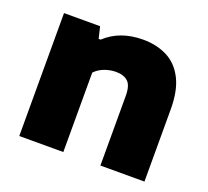

<svg xmlns="http://www.w3.org/2000/svg" viewBox="-101 -682 874 805"><g transform="rotate(20 336.0 -279.0)"><path d="M58.5 0V-548.5H219.5L232 -496.5H241Q306 -557.5 409 -557.5Q469.5 -557.5 516.5 -533.8Q563.5 -510 590.2 -458Q617 -406 617 -322.5V0H420.5V-311Q420.5 -357 401.8 -374.2Q383 -391.5 348.5 -391.5Q322.5 -391.5 297.2 -382Q272 -372.5 255 -354.5V0Z"/></g></svg>

Font: Encode Sans SmExp XBd
Style: Regular
Weight: 800
Width: 6
Designer: Multiple Designers
Foundry: Impallari Type
Version: Version 3.002; ttfautohint (v1.8.3) -l 8 -r 50 -G 200 -x 14 